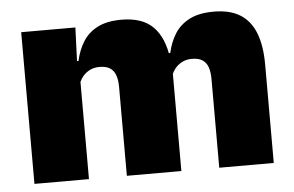

<svg xmlns="http://www.w3.org/2000/svg" viewBox="-42 -562 950 621"><g transform="rotate(-5 433.0 -252.0)"><path d="M646 0V-288Q646 -310 640.8 -325.8Q635.5 -341.5 623 -350Q610.5 -358.5 588.5 -358.5Q571 -358.5 557.8 -352Q544.5 -345.5 535.2 -334.8Q526 -324 521 -310.5L505.5 -383.5H520.5Q528 -418 545 -445.2Q562 -472.5 592.8 -488.5Q623.5 -504.5 672 -504.5Q724 -504.5 757.2 -484Q790.5 -463.5 806.8 -422.2Q823 -381 823 -318.5V0ZM46 0V-492.5H222L216.5 -352.5L223 -348V0ZM346 0V-288Q346 -310 340.8 -325.8Q335.5 -341.5 323 -350Q310.5 -358.5 288.5 -358.5Q271 -358.5 257.8 -352Q244.5 -345.5 235.2 -334.8Q226 -324 221 -310.5L194 -383.5H222.5Q230 -418 246.8 -445.2Q263.5 -472.5 294 -488.5Q324.5 -504.5 372 -504.5Q440.5 -504.5 475.2 -469Q510 -433.5 518.5 -366.5Q519.5 -356.5 521.2 -341Q523 -325.5 523 -314V0Z"/></g></svg>

Font: Anek Telugu Medium ExtraBold
Style: Regular
Weight: 800
Version: Version 1.003